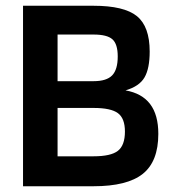

<svg xmlns="http://www.w3.org/2000/svg" viewBox="-20 -647 599 667"><path d="M530 -182Q530 -86 476 -43Q422 0 305 0H60V-627H305Q411 -627 455.5 -591Q500 -555 500 -468Q500 -409 482 -378Q464 -347 416 -333Q473 -323 501.5 -285.5Q530 -248 530 -182ZM389 -451Q389 -494 370.5 -510.5Q352 -527 305 -527H180V-365H305Q350 -365 369.5 -385Q389 -405 389 -451ZM414 -190Q414 -236 389.5 -254Q365 -272 305 -272H180V-104H305Q365 -104 389.5 -123Q414 -142 414 -190Z"/></svg>

Font: Blinker SemiBold
Style: Regular
Weight: 600
Designer: Juergen Huber
Foundry: supertype
Version: Version 1.015;PS 1.15;hotconv 1.0.88;makeotf.lib2.5.647800